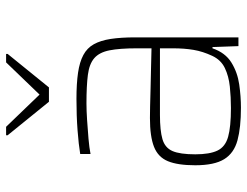

<svg xmlns="http://www.w3.org/2000/svg" viewBox="-108 -674 791 614"><g transform="rotate(-90 287.0 -367.5)"><path d="M249 8Q186 8 145 -3Q104 -14 84.5 -45.5Q65 -77 65 -138Q65 -194 78 -225.5Q91 -257 124 -270Q157 -283 216 -283Q228 -283 253 -282.5Q278 -282 310.5 -281Q343 -280 376.5 -279.5Q410 -279 439 -278V-324Q439 -380 432.5 -412.5Q426 -445 407.5 -461Q389 -477 354 -481.5Q319 -486 263 -486Q240 -486 209.5 -484Q179 -482 150 -479.5Q121 -477 101 -473V-506Q131 -511 177 -514.5Q223 -518 277 -518Q326 -518 360.5 -513Q395 -508 417.5 -496Q440 -484 452 -462.5Q464 -441 469 -408.5Q474 -376 474 -330V0H446L443 -83H439Q425 -42 393.5 -22.5Q362 -3 323.5 2.5Q285 8 249 8ZM248 -24Q283 -24 316.5 -27.5Q350 -31 376 -43.5Q402 -56 415 -84Q429 -114 434 -143.5Q439 -173 439 -210V-251H226Q176 -251 148.5 -243Q121 -235 110.5 -211Q100 -187 100 -138Q100 -92 112 -67Q124 -42 156 -33Q188 -24 248 -24ZM268 -606 161 -738V-743H188L291 -636L394 -743H421V-738L314 -606Z"/></g></svg>

Font: Saira Thin Thin
Style: Regular
Weight: 250
Version: Version 1.101